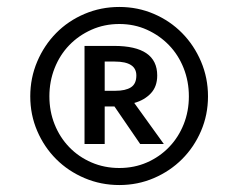

<svg xmlns="http://www.w3.org/2000/svg" viewBox="-20 -768 686 552"><path d="M323 -236Q270 -236 223 -256Q176 -276 141.5 -310.5Q107 -345 87 -391.5Q67 -438 67 -491Q67 -544 87 -591Q107 -638 141.5 -673Q176 -708 223 -728Q270 -748 323 -748Q376 -748 422.5 -728Q469 -708 503.5 -673Q538 -638 558 -591Q578 -544 578 -491Q578 -438 558 -391.5Q538 -345 503.5 -310.5Q469 -276 422.5 -256Q376 -236 323 -236ZM323 -285Q366 -285 402.5 -301Q439 -317 466 -345Q493 -373 508 -410.5Q523 -448 523 -491Q523 -534 508 -572Q493 -610 466 -638Q439 -666 402.5 -682.5Q366 -699 323 -699Q280 -699 243 -682.5Q206 -666 179 -638Q152 -610 137 -572Q122 -534 122 -491Q122 -448 137 -410.5Q152 -373 179 -345Q206 -317 243 -301Q280 -285 323 -285ZM432 -551Q432 -519 413.5 -499.5Q395 -480 366 -472L451 -354H383L309 -462H281V-354H223V-636H308Q432 -636 432 -551ZM372 -551Q372 -591 310 -591H281V-507H312Q341 -507 356.5 -517Q372 -527 372 -551Z"/></svg>

Font: Feura Sans
Style: Regular
Weight: 400
Designer: Carrois Corporate & Edenspiekermann
Foundry: Carrois Corporate GbR & Edenspiekermann AG
Version: Version 1.001